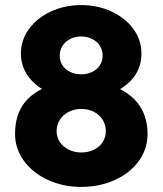

<svg xmlns="http://www.w3.org/2000/svg" viewBox="-20 -732 639 755"><path d="M39.2 -205.4Q39.2 -283.6 79.4 -331.8Q119.6 -380 198.2 -403L186.2 -361.6Q148.2 -376.8 120.2 -400.4Q92.2 -424 77.2 -454.7Q62.2 -485.4 62.2 -521Q62.2 -574.9 94.1 -618.3Q126 -661.8 180.4 -686.9Q234.8 -712 299 -712Q363.9 -712 418.1 -686.9Q472.4 -661.8 504.3 -618.4Q536.2 -574.9 536.2 -521.1Q536.2 -467.2 504.5 -426.6Q472.8 -386 411.2 -361.6L402.2 -399Q474.8 -381.6 517.5 -331.3Q560.2 -281 560.2 -205.4Q560.2 -146.4 525.7 -98.7Q491.2 -51 431.2 -24Q371.2 3 299.2 3Q228 3 168.4 -24.5Q108.8 -52 74 -99.7Q39.2 -147.4 39.2 -205.4ZM396.2 -216.6Q396.2 -241.3 383.6 -261.2Q371.1 -281.1 349.1 -292.3Q327.2 -303.6 299.2 -303.6Q272.8 -303.6 250.5 -292.3Q228.1 -281.1 215.4 -261.2Q202.6 -241.3 202.6 -216.6Q202.6 -192.6 215.4 -173.5Q228.2 -154.4 250.5 -143.4Q272.8 -132.4 299.5 -132.4Q326.6 -132.4 348.9 -143.1Q371.2 -153.8 383.7 -173.2Q396.2 -192.6 396.2 -216.6ZM383.6 -513.3Q383.6 -534.3 372.7 -551.7Q361.8 -569 342.3 -578.8Q322.7 -588.6 299.2 -588.6Q275.6 -588.6 256.1 -578.8Q236.6 -569 225.7 -551.6Q214.8 -534.2 214.8 -513.1Q214.8 -492 225.7 -475.2Q236.6 -458.4 255.9 -449.1Q275.2 -439.8 299.2 -439.8Q323.4 -439.8 342.6 -449.2Q361.8 -458.6 372.7 -475.3Q383.6 -492 383.6 -513.3Z"/></svg>

Font: Easer Grotesk Variable
Style: Regular
Weight: 400
Designer: Boardeaser, Bonnie Shaver-Troup, Thomas Jockin
Foundry: Lexend
Version: Version 1.001;Glyphs 3.1.2 (3151)